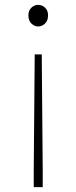

<svg xmlns="http://www.w3.org/2000/svg" viewBox="-20 -560 315 791"><path d="M119 211V141L123 -336H152L156 141V211ZM137 -451Q122 -451 109.5 -463Q97 -475 97 -497Q97 -517 109.5 -528.5Q122 -540 137 -540Q153 -540 165.5 -528.5Q178 -517 178 -497Q178 -475 165.5 -463Q153 -451 137 -451Z"/></svg>

Font: Shanggu Sans SC VF
Style: Regular
Weight: 250
Designer: GuiWonder
Version: Version 1.021